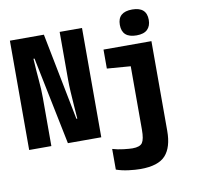

<svg xmlns="http://www.w3.org/2000/svg" viewBox="-104 -882 1267 1235"><g transform="rotate(-10 530.0 -265.0)"><path d="M30 0V-714H252L364 -145H370Q367 -186 363.5 -232.5Q360 -279 357.5 -323Q355 -367 355 -401V-714H501V0H283L166 -573H159Q164 -487 169.5 -428.5Q175 -370 175 -315V0ZM839 -606Q744 -606 744 -691Q744 -775 839 -775Q933 -775 933 -691Q933 -651 910 -628.5Q887 -606 839 -606ZM715 245Q682 245 638 239.5Q594 234 557 221V86Q590 96 629 100.5Q668 105 687 105Q736 105 751.5 82Q767 59 767 -3V-417L613 -429V-553H926V33Q926 140 878.5 192.5Q831 245 715 245Z"/></g></svg>

Font: Noto Sans Mono Condensed Black
Style: Regular
Weight: 900
Width: 3
Designer: Monotype Design Team
Foundry: Monotype Imaging Inc.
Version: Version 2.014